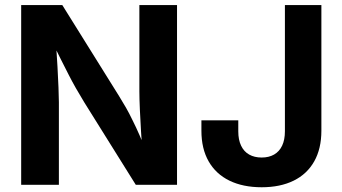

<svg xmlns="http://www.w3.org/2000/svg" viewBox="-20 -748 1386 777"><path d="M65.7 -727.5H232.1L461.8 -359.2Q476.6 -335.4 489.9 -312.2Q503.2 -288.9 515.6 -263Q546.7 -201.3 572 -132.9H556.7Q553.4 -170.5 550.7 -216.9Q547.9 -260 546 -305Q544 -349.9 544 -378.3V-727.5H696.4V0H529.6L321 -333.9Q284.3 -393.7 258.5 -444.3Q243.8 -472.4 225.7 -509Q207.6 -545.6 186.9 -587.5H205.8Q210.2 -522.4 212.7 -476.8Q215.1 -432.1 216.7 -393.9Q218.3 -355.6 218.3 -334.4V0H65.7ZM795.1 -218.6V-261H944.3V-216.4Q944.3 -182 955.8 -158.2Q967.2 -134.4 988.4 -122.5Q1009.6 -110.5 1039 -110.5Q1068.2 -110.5 1089.3 -122.6Q1110.4 -134.7 1121.7 -158.4Q1133 -182.2 1133 -217V-727.5H1280.6V-219.1Q1280.6 -146.5 1251.7 -95.1Q1222.7 -43.6 1168.4 -16.9Q1114 9.8 1039 9.8Q963.5 9.8 908.6 -16.9Q853.8 -43.6 824.4 -94.9Q795.1 -146.2 795.1 -218.6Z"/></svg>

Font: Raveo Variable
Style: Regular
Weight: 400
Designer: Jakub Foglar, Rasmus Andersson (Inter)
Foundry: Jakubfoglar.com
Version: Version 1.000;Glyphs 3.2.3 (3260)